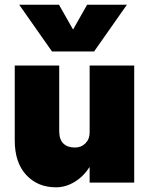

<svg xmlns="http://www.w3.org/2000/svg" viewBox="-20 -780 636 820"><path d="M381.8 -560.1H202.1L62 -759.8H231.9L292 -653.8L352.1 -759.8H522ZM232.9 -220.2Q232.9 -184.6 250.5 -167.2Q268.1 -149.9 299.8 -149.9Q327.1 -149.9 345 -168Q362.8 -186 362.8 -213.9V-500H553.2V0H362.8V-66.9Q335.9 -25.4 297.9 -2.7Q259.8 20 219.2 20Q140.6 20 91.8 -33Q43 -85.9 43 -180.2V-500H232.9Z"/></svg>

Font: Overused Grotesk Black
Style: Regular
Weight: 900
Version: Version 0.002